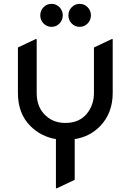

<svg xmlns="http://www.w3.org/2000/svg" viewBox="-20 -960 680 999"><path d="M353 -837.9Q335.9 -855.5 335.9 -880.1Q335.9 -904.8 353 -922.4Q370.1 -939.9 394.5 -939.9Q418.9 -939.9 436 -922.4Q453.1 -904.8 453.1 -880.1Q453.1 -855.5 436 -837.9Q418.9 -820.3 394.5 -820.3Q370.1 -820.3 353 -837.9ZM206.5 -837.9Q189.5 -855.5 189.5 -880.1Q189.5 -904.8 206.5 -922.4Q223.6 -939.9 248 -939.9Q272.5 -939.9 289.6 -922.4Q306.6 -904.8 306.6 -880.1Q306.6 -855.5 289.6 -837.9Q272.5 -820.3 248 -820.3Q223.6 -820.3 206.5 -837.9ZM271 19.5V-236.3Q194.3 -249 139.2 -303.2Q73.2 -368.2 73.2 -476.6V-712.9L166 -756.8H170.9V-476.6Q170.9 -411.1 206.1 -370.6Q249.5 -320.3 319.8 -320.3Q394 -320.3 433.6 -370.6Q468.8 -415.5 468.8 -476.6V-712.9L561.5 -756.8H566.4V-476.6Q566.4 -371.1 500.5 -303.2Q447.3 -248.5 368.7 -236.3V-24.4L275.9 19.5Z"/></svg>

Font: Nova Round
Style: Book
Weight: 400
Version: Version 2.000